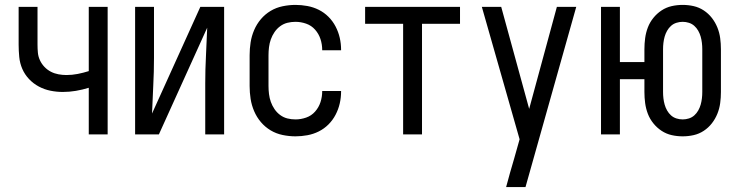

<svg xmlns="http://www.w3.org/2000/svg" viewBox="-20 -548 3009 783"><path d="M342 0V-190Q316 -182 289.5 -177.5Q263 -173 236 -173Q211 -173 186 -178Q161 -183 138.5 -195Q116 -207 98.5 -225.5Q81 -244 71 -267Q61 -290 58.5 -315.5Q56 -341 56 -366V-520H133V-366Q133 -349 134.5 -333Q136 -317 143 -302Q150 -287 161.5 -275Q173 -263 187.5 -255.5Q202 -248 218.5 -245Q235 -242 251 -242Q274 -242 297 -246.5Q320 -251 342 -258V-520H419V0Z M531 0V-520H608V-312Q608 -255 605 -198.5Q602 -142 600 -85L797 -520H894V0H817V-208Q817 -265 820 -321.5Q823 -378 825 -435L628 0Z M1185 8Q1159 8 1132.5 2.5Q1106 -3 1083.5 -16.5Q1061 -30 1044 -50Q1027 -70 1016.5 -94.5Q1006 -119 1002 -145Q998 -171 998 -197V-323Q998 -349 1002 -375Q1006 -401 1016.5 -425.5Q1027 -450 1044 -470Q1061 -490 1083.5 -503.5Q1106 -517 1132.5 -522.5Q1159 -528 1185 -528Q1209 -528 1233.5 -523.5Q1258 -519 1280 -508Q1302 -497 1319.5 -479.5Q1337 -462 1348.5 -440Q1360 -418 1365.5 -394Q1371 -370 1371 -345V-343H1294V-344Q1294 -367 1287 -388.5Q1280 -410 1265 -427Q1250 -444 1228.5 -451.5Q1207 -459 1185 -459Q1168 -459 1152 -455Q1136 -451 1122.5 -441Q1109 -431 1099.5 -417Q1090 -403 1084.5 -387.5Q1079 -372 1077 -355.5Q1075 -339 1075 -323V-197Q1075 -181 1077 -164.5Q1079 -148 1084.5 -132.5Q1090 -117 1099.5 -103Q1109 -89 1122.5 -79Q1136 -69 1152 -65Q1168 -61 1185 -61Q1207 -61 1228.5 -68.5Q1250 -76 1265 -93Q1280 -110 1287 -131.5Q1294 -153 1294 -176V-177H1371V-175Q1371 -150 1365.5 -126Q1360 -102 1348.5 -80Q1337 -58 1319.5 -40.5Q1302 -23 1280 -12Q1258 -1 1233.5 3.5Q1209 8 1185 8Z M1624 0V-451H1469V-520H1856V-451H1701V0Z M2044 215Q2052 186 2060 156.5Q2068 127 2077 98L2099 20L1945 -520H2024L2138 -104L2251 -520H2330L2123 215Z M2764 8Q2741 8 2719 3Q2697 -2 2678 -14.5Q2659 -27 2644.5 -45Q2630 -63 2622 -84Q2614 -105 2611 -127.5Q2608 -150 2608 -173V-225H2508V0H2431V-520H2508V-295H2608V-347Q2608 -370 2611 -392.5Q2614 -415 2622 -436Q2630 -457 2644.5 -475Q2659 -493 2678 -505.5Q2697 -518 2719 -523Q2741 -528 2764 -528Q2787 -528 2809 -523Q2831 -518 2850 -505.5Q2869 -493 2883 -475Q2897 -457 2905.5 -436Q2914 -415 2917 -392.5Q2920 -370 2920 -347V-173Q2920 -150 2917 -127.5Q2914 -105 2905.5 -84Q2897 -63 2883 -45Q2869 -27 2850 -14.5Q2831 -2 2809 3Q2787 8 2764 8ZM2764 -61Q2777 -61 2789.5 -65Q2802 -69 2811.5 -77.5Q2821 -86 2827.5 -97.5Q2834 -109 2837.5 -121.5Q2841 -134 2842.5 -147Q2844 -160 2844 -173V-347Q2844 -360 2842.5 -373Q2841 -386 2837.5 -398.5Q2834 -411 2827.5 -422.5Q2821 -434 2811.5 -442.5Q2802 -451 2789.5 -455Q2777 -459 2764 -459Q2751 -459 2738.5 -455Q2726 -451 2716.5 -442.5Q2707 -434 2700.5 -422.5Q2694 -411 2690.5 -398.5Q2687 -386 2685.5 -373Q2684 -360 2684 -347V-173Q2684 -160 2685.5 -147Q2687 -134 2690.5 -121.5Q2694 -109 2700.5 -97.5Q2707 -86 2716.5 -77.5Q2726 -69 2738.5 -65Q2751 -61 2764 -61Z"/></svg>

Font: Iosevka QP
Style: Regular
Weight: 400
Designer: Belleve Invis
Foundry: Belleve Invis
Version: Version 20.0.0; ttfautohint (v1.8.4)